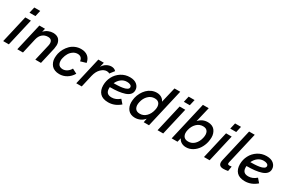

<svg xmlns="http://www.w3.org/2000/svg" viewBox="107 -1825 4403 2968"><g transform="rotate(30 2308.5 -340.5)"><path d="M152.3 -583.5 176.8 -689.9H282.7L258.3 -583.5ZM20 0 132.3 -487.8H232.9L120.6 0Z M272 0 384.3 -487.8H484.9L469.2 -425.8Q502.9 -462.4 544.7 -479.7Q586.4 -497.1 627.9 -497.1Q664.6 -497.1 692.4 -485.8Q720.2 -474.6 736.1 -455.3Q752 -436 761 -410.2Q770 -384.3 768.8 -354.7Q767.6 -325.2 761.7 -293.9L694.3 0H593.3L659.7 -287.6Q672.4 -342.8 654.5 -373.3Q636.7 -403.8 589.4 -403.8Q531.7 -403.8 491 -369.4Q450.2 -335 434.6 -270L373 0Z M1023.9 9.3Q978.5 9.3 942.9 -4.9Q907.2 -19 885.7 -43.5Q864.3 -67.9 851.6 -101.1Q838.9 -134.3 839.1 -172.6Q839.4 -210.9 847.7 -252.4Q858.9 -299.8 882.8 -342.5Q906.7 -385.3 941.4 -420.4Q976.1 -455.6 1024.7 -476.3Q1073.2 -497.1 1128.4 -497.1Q1201.7 -497.1 1248 -459.7Q1294.4 -422.4 1305.7 -352.5L1205.1 -323.2Q1201.7 -362.3 1179 -383.8Q1156.2 -405.3 1118.2 -405.3Q1074.2 -405.3 1037.6 -380.1Q1001 -355 978.8 -317.1Q956.5 -279.3 946.3 -233.9Q938 -204.6 939.7 -177.2Q941.4 -149.9 950 -128.9Q958.5 -107.9 980 -95.2Q1001.5 -82.5 1033.2 -82.5Q1073.7 -82.5 1110.1 -107.4Q1146.5 -132.3 1167 -171.4L1251 -127.9Q1212.4 -62 1153.1 -26.4Q1093.8 9.3 1023.9 9.3Z M1324.2 0 1436.5 -487.8H1534.7L1515.1 -403.3Q1541 -449.2 1583.3 -473.1Q1625.5 -497.1 1668.9 -497.1Q1720.2 -497.1 1750.5 -462.9L1689.9 -385.3Q1671.9 -398.9 1642.1 -398.9Q1590.8 -398.9 1541.5 -351.8Q1492.2 -304.7 1471.2 -216.3L1421.9 0Z M2169.9 -361.3Q2169.9 -317.9 2142.3 -287.1Q2114.7 -256.3 2063.2 -239.5Q2011.7 -222.7 1948.2 -215.3Q1884.8 -208 1802.7 -208Q1801.8 -192.4 1801.8 -184.6Q1801.8 -134.3 1826.7 -108.4Q1851.6 -82.5 1905.3 -82.5Q1980.5 -82.5 2047.4 -141.1L2106 -73.2Q2010.7 9.3 1896 9.3Q1797.4 9.3 1748.8 -42Q1700.2 -93.3 1700.2 -182.6Q1700.2 -264.6 1737.5 -336.2Q1774.9 -407.7 1844.2 -452.4Q1913.6 -497.1 1999 -497.1Q2081.1 -497.1 2125.5 -457.8Q2169.9 -418.5 2169.9 -361.3ZM1996.1 -412.1Q1937 -412.1 1892.8 -378.2Q1848.6 -344.2 1824.2 -289.6Q1845.7 -290 1860.4 -290.3Q1875 -290.5 1900.1 -291.5Q1925.3 -292.5 1943.1 -294.7Q1960.9 -296.9 1983.6 -300.3Q2006.3 -303.7 2021.7 -309.3Q2037.1 -314.9 2051 -322.3Q2064.9 -329.6 2072 -339.8Q2079.1 -350.1 2079.1 -362.8Q2079.1 -386.7 2055.2 -399.4Q2031.2 -412.1 1996.1 -412.1Z M2374 9.3Q2333.5 9.3 2301.5 -4.4Q2269.5 -18.1 2249.5 -42.2Q2229.5 -66.4 2217.8 -99.6Q2206.1 -132.8 2206.3 -171.6Q2206.5 -210.4 2215.3 -253.4Q2226.6 -302.7 2250.7 -346.7Q2274.9 -390.6 2308.3 -424.3Q2341.8 -458 2386 -477.5Q2430.2 -497.1 2478 -497.1Q2525.4 -497.1 2562 -475.6Q2598.6 -454.1 2614.3 -416L2679.2 -689.9H2781.7L2622.6 0H2528.3L2541.5 -70.3Q2509.3 -30.3 2465.1 -10.5Q2420.9 9.3 2374 9.3ZM2408.2 -82.5Q2474.1 -82.5 2521.7 -130.4Q2569.3 -178.2 2585.9 -253.4Q2602.1 -320.8 2578.9 -363Q2555.7 -405.3 2493.7 -405.3Q2427.2 -405.3 2378.9 -357.2Q2330.6 -309.1 2314.5 -234.9Q2298.8 -167.5 2322.5 -125Q2346.2 -82.5 2408.2 -82.5Z M2907.7 -583.5 2932.1 -689.9H3038.1L3013.7 -583.5ZM2775.4 0 2887.7 -487.8H2988.3L2876 0Z M3285.6 9.3Q3238.3 9.3 3201.4 -12.2Q3164.6 -33.7 3149.4 -71.8L3131.3 0H3027.3L3186.5 -689.9H3290.5L3227.1 -422.9Q3291.5 -497.1 3389.6 -497.1Q3430.2 -497.1 3461.9 -483.4Q3493.7 -469.7 3513.2 -445.6Q3532.7 -421.4 3543.9 -388.4Q3555.2 -355.5 3554.4 -316.7Q3553.7 -277.8 3544.9 -234.9Q3529.3 -168 3493.9 -113.5Q3458.5 -59.1 3403.8 -24.9Q3349.1 9.3 3285.6 9.3ZM3271 -84Q3337.4 -84 3383.8 -131.3Q3430.2 -178.7 3446.8 -253.4Q3462.4 -320.8 3440.2 -363Q3418 -405.3 3356 -405.3Q3290 -405.3 3241.9 -357.4Q3193.8 -309.6 3176.8 -234.9Q3160.6 -168 3184.8 -126Q3209 -84 3271 -84Z M3736.3 -583.5 3760.7 -689.9H3866.7L3842.3 -583.5ZM3604 0 3716.3 -487.8H3816.9L3704.6 0Z M3953.1 9.3Q3849.6 9.3 3875.5 -103L4011.2 -689.9H4111.8L3980.5 -122.6Q3975.6 -101.1 3981.9 -91.3Q3988.3 -81.5 4010.3 -81.5Q4023.4 -81.5 4048.8 -85.9L4034.7 0.5Q3988.8 9.3 3953.1 9.3Z M4609.9 -361.3Q4609.9 -317.9 4582.3 -287.1Q4554.7 -256.3 4503.2 -239.5Q4451.7 -222.7 4388.2 -215.3Q4324.7 -208 4242.7 -208Q4241.7 -192.4 4241.7 -184.6Q4241.7 -134.3 4266.6 -108.4Q4291.5 -82.5 4345.2 -82.5Q4420.4 -82.5 4487.3 -141.1L4545.9 -73.2Q4450.7 9.3 4335.9 9.3Q4237.3 9.3 4188.7 -42Q4140.1 -93.3 4140.1 -182.6Q4140.1 -264.6 4177.5 -336.2Q4214.8 -407.7 4284.2 -452.4Q4353.5 -497.1 4439 -497.1Q4521 -497.1 4565.4 -457.8Q4609.9 -418.5 4609.9 -361.3ZM4436 -412.1Q4377 -412.1 4332.8 -378.2Q4288.6 -344.2 4264.2 -289.6Q4285.6 -290 4300.3 -290.3Q4314.9 -290.5 4340.1 -291.5Q4365.2 -292.5 4383.1 -294.7Q4400.9 -296.9 4423.6 -300.3Q4446.3 -303.7 4461.7 -309.3Q4477.1 -314.9 4491 -322.3Q4504.9 -329.6 4512 -339.8Q4519 -350.1 4519 -362.8Q4519 -386.7 4495.1 -399.4Q4471.2 -412.1 4436 -412.1Z"/></g></svg>

Font: HK Grotesk SmBold Legacy Italic
Style: Regular
Weight: 600
Italic angle: -13°
Designer: Alfredo Marco Pradil
Foundry: Hanken Design Co.
Version: Version 2.022;PS 002.022;hotconv 1.0.88;makeotf.lib2.5.64775